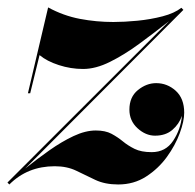

<svg xmlns="http://www.w3.org/2000/svg" viewBox="-49 -485 524 515"><path d="M25.9 -234.9 80.1 -465.1Q120.8 -442.9 165.2 -434.4Q209.5 -426 255.1 -426Q284.2 -426 319.6 -429.4Q355 -432.9 387 -441.2Q418.9 -449.5 437.5 -464.1L442.9 -458.5L18.6 -33Q50.5 -58.6 83.6 -81.9Q116.7 -105.2 148.4 -120.1Q180.2 -135 208 -135Q233.6 -135 250 -126.2Q266.4 -117.4 280.3 -106Q294.2 -94.5 312 -85.7Q329.8 -76.9 357.9 -76.9Q395.3 -76.9 415.5 -107.5Q435.8 -138.2 439 -174.3Q431.4 -152.1 413.3 -136.6Q395.3 -121.1 366.9 -121.1Q341.6 -121.1 319.8 -141.1Q298.1 -161.1 298.1 -190.9Q298.1 -224.9 320.9 -243.4Q343.8 -262 369.9 -262Q399.7 -262 422.4 -241.5Q445.1 -220.9 445.1 -182.6Q445.1 -160.2 433.2 -127.8Q421.4 -95.5 398.6 -64Q375.7 -32.5 342.9 -11.4Q310.1 9.8 268.1 9.8Q232.7 9.8 206.8 -2.4Q180.9 -14.6 155.9 -26.9Q130.9 -39.1 97.9 -39.1Q24.9 -39.1 -23.9 9.8L-28.8 4.9L-28.3 4.4L-29.3 4.9L404.3 -428.2Q364.7 -397 324.6 -367.6Q284.4 -338.1 246.1 -319.1Q207.8 -300 173.8 -300Q140.9 -300 108.8 -310.4Q76.7 -320.8 57.1 -337.2L32 -234.9Z"/></svg>

Font: Bodoni* 36
Style: Bold Italic
Weight: 700
Italic angle: -13°
Version: Version 2.000; ttfautohint (v1.8.1)